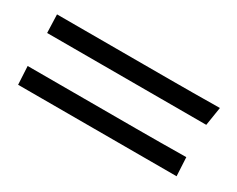

<svg xmlns="http://www.w3.org/2000/svg" viewBox="-45 -583 630 511"><g transform="rotate(30 270.0 -327.5)"><path d="M201 -434H364Q434 -434 520 -435L511 -378H189H22L20 -434ZM196 -276H355Q423 -276 508 -277L511 -220H185H24L21 -276Z"/></g></svg>

Font: Underdog
Style: Regular
Weight: 400
Designer: Sergey Steblina
Foundry: Sergey Steblina, Jovanny Lemonad
Version: Version 1.001; ttfautohint (v0.9)